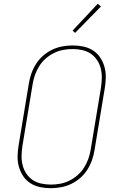

<svg xmlns="http://www.w3.org/2000/svg" viewBox="-20 -982 640 1010"><path d="M247 8Q218 8 190 2Q162 -4 139.5 -18.5Q117 -33 102 -55.5Q87 -78 79.5 -104.5Q72 -131 72.5 -160Q73 -189 78 -218L132 -544Q136 -570 145.5 -596.5Q155 -623 170.5 -647Q186 -671 208 -690Q230 -709 255.5 -721Q281 -733 308.5 -738Q336 -743 362 -743Q391 -743 419 -737Q447 -731 469.5 -716.5Q492 -702 507 -679.5Q522 -657 529.5 -630.5Q537 -604 536.5 -575Q536 -546 531 -517L477 -191Q473 -165 463.5 -138.5Q454 -112 438.5 -88Q423 -64 401 -45Q379 -26 353.5 -14Q328 -2 300.5 3Q273 8 247 8ZM248 -11Q272 -11 296.5 -15.5Q321 -20 344.5 -31.5Q368 -43 388 -60.5Q408 -78 422 -100Q436 -122 444.5 -146Q453 -170 457 -194L511 -520Q515 -546 515.5 -572Q516 -598 510 -622Q504 -646 490.5 -666Q477 -686 457.5 -699.5Q438 -713 413 -718.5Q388 -724 362 -724Q338 -724 313 -719.5Q288 -715 264.5 -703.5Q241 -692 221 -674.5Q201 -657 187 -635Q173 -613 164.5 -589Q156 -565 152 -541L98 -215Q94 -189 93.5 -163Q93 -137 99 -113Q105 -89 118.5 -69Q132 -49 151.5 -35.5Q171 -22 196.5 -16.5Q222 -11 248 -11ZM375 -809 362 -821 494 -962 511 -948Z"/></svg>

Font: Iosevka Etoile Thin
Style: Italic
Weight: 100
Italic angle: -9°
Designer: Belleve Invis
Foundry: Belleve Invis
Version: Version 22.1.2; ttfautohint (v1.8.4)